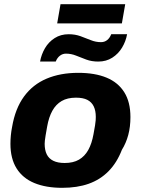

<svg xmlns="http://www.w3.org/2000/svg" viewBox="-20 -888 675 920"><path d="M278 12Q200 12 144.5 -11Q89 -34 59.5 -81Q30 -128 30 -199Q30 -219 32 -239.5Q34 -260 38 -280Q53 -368 95 -425.5Q137 -483 203 -511Q269 -539 355 -539Q435 -539 490.5 -516Q546 -493 575.5 -446Q605 -399 605 -327Q605 -280 594.5 -241Q584 -202 564 -170Q540 -108 500 -67.5Q460 -27 405 -7.5Q350 12 278 12ZM290 -107Q331 -107 358.5 -123Q386 -139 403 -169.5Q420 -200 428 -245Q433 -272 435.5 -287.5Q438 -303 438.5 -312Q439 -321 439 -328Q439 -358 429 -378.5Q419 -399 398.5 -409.5Q378 -420 344 -420Q303 -420 275.5 -404Q248 -388 231 -357.5Q214 -327 206 -282Q201 -255 198.5 -239Q196 -223 195 -214.5Q194 -206 194 -199Q194 -169 204 -148.5Q214 -128 235.5 -117.5Q257 -107 290 -107ZM172 -593Q178 -627 195.5 -657Q213 -687 242 -705.5Q271 -724 309 -724Q340 -724 366 -714.5Q392 -705 415.5 -695.5Q439 -686 464 -686Q481 -686 493.5 -696Q506 -706 513 -724H589Q583 -690 565 -660Q547 -630 518 -611.5Q489 -593 451 -593Q419 -593 393.5 -602.5Q368 -612 344.5 -621.5Q321 -631 296 -631Q280 -631 267 -621Q254 -611 247 -593ZM254 -776 270 -868H580L564 -776Z"/></svg>

Font: Archivo SemiBold ExtraBold
Style: Italic
Weight: 800
Italic angle: -10°
Version: Version 2.001